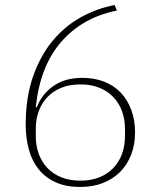

<svg xmlns="http://www.w3.org/2000/svg" viewBox="-20 -730 640 762"><path d="M299 12Q242 12 201 -6.5Q160 -25 133.5 -58Q107 -91 94.5 -136.5Q82 -182 82 -235Q82 -343 111 -426Q140 -509 188.5 -567.5Q237 -626 301 -661.5Q365 -697 435 -710L444 -688Q308 -661 223.5 -564.5Q139 -468 122 -305L126 -304Q145 -355 191 -388Q237 -421 306 -421Q354 -421 393 -406Q432 -391 459 -362.5Q486 -334 501 -294Q516 -254 516 -205Q516 -156 500.5 -116Q485 -76 456.5 -47.5Q428 -19 388 -3.5Q348 12 299 12ZM299 -13Q342 -13 375 -26.5Q408 -40 430.5 -64Q453 -88 464.5 -120Q476 -152 476 -189V-219Q476 -256 464.5 -288Q453 -320 430.5 -344Q408 -368 375 -381.5Q342 -395 299 -395Q256 -395 223 -381.5Q190 -368 167.5 -344Q145 -320 133.5 -288Q122 -256 122 -219V-189Q122 -152 133.5 -120Q145 -88 167.5 -64Q190 -40 223 -26.5Q256 -13 299 -13Z"/></svg>

Font: IBM Plex Serif ExtLt
Style: Regular
Weight: 200
Designer: Mike Abbink, Paul van der Laan, Pieter van Rosmalen
Foundry: Bold Monday
Version: Version 3.001